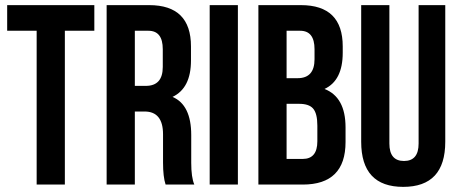

<svg xmlns="http://www.w3.org/2000/svg" viewBox="-20 -720 1792 749"><path d="M8 -700H348V-600H233V0H123V-600H8Z M626 0Q616 -30 616 -86V-196Q616 -285 544 -285H506V0H396V-700H562Q725 -700 725 -539V-484Q725 -376 653 -342Q726 -311 726 -193V-85Q726 -28 738 0ZM506 -600V-385H549Q615 -385 615 -459V-528Q615 -600 559 -600Z M798 -700H908V0H798Z M1154 -700Q1317 -700 1317 -539V-514Q1317 -406 1246 -373Q1328 -341 1328 -223V-166Q1328 0 1161 0H988V-700ZM1098 -315V-100H1161Q1218 -100 1218 -169V-230Q1218 -278 1201 -297Q1185 -315 1147 -315ZM1098 -600V-415H1141Q1207 -415 1207 -489V-528Q1207 -600 1151 -600Z M1499 -700V-160Q1499 -92 1556 -92Q1613 -92 1613 -160V-700H1717V-167Q1717 9 1553 9Q1389 9 1389 -167V-700Z"/></svg>

Font: Adderley Bold
Style: Regular
Weight: 700
Designer: gorohovskiy
Version: Version 1.003 November 13, 2017